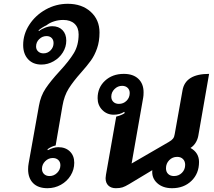

<svg xmlns="http://www.w3.org/2000/svg" viewBox="-20 -982 1125 1011"><path d="M128 -91Q128 -107 131 -123L185 -425Q194 -477 220.5 -516.5Q247 -556 293 -606Q344 -661 369 -702.5Q394 -744 394 -801Q394 -837 372.5 -857Q351 -877 313 -877Q288 -877 264.5 -869.5Q241 -862 225 -849Q214 -844 201.5 -836Q189 -828 183 -822L185 -818Q198 -829 218 -836.5Q238 -844 255 -844Q289 -844 309 -823.5Q329 -803 329 -768Q329 -735 311 -706Q293 -677 262.5 -659.5Q232 -642 198 -642Q154 -642 128 -670Q102 -698 102 -745Q102 -802 134.5 -852Q167 -902 221 -932Q275 -962 337 -962Q411 -962 457.5 -920Q504 -878 504 -811Q504 -764 491 -727Q478 -690 458.5 -663Q439 -636 407 -600Q366 -554 342 -516Q318 -478 309 -425L273 -216Q250 -211 230 -196L232 -191Q262 -207 287 -207Q325 -207 348 -184.5Q371 -162 371 -125Q371 -89 352 -58Q333 -27 300.5 -9Q268 9 230 9Q181 9 154.5 -17.5Q128 -44 128 -91ZM262 -755Q262 -772 252 -782Q242 -792 225 -792Q203 -792 186.5 -776Q170 -760 170 -737Q170 -721 181 -711Q192 -701 209 -701Q231 -701 246.5 -717Q262 -733 262 -755ZM298 -112Q298 -129 287 -139.5Q276 -150 258 -150Q235 -150 218 -133Q201 -116 201 -93Q201 -76 212 -65.5Q223 -55 241 -55Q264 -55 281 -72Q298 -89 298 -112Z M536 -44Q536 -50 538 -62L592 -368Q623 -376 637 -387L634 -393Q611 -378 579 -378Q543 -378 518.5 -403Q494 -428 494 -465Q494 -521 533 -557Q572 -593 632 -593Q681 -593 708.5 -567Q736 -541 736 -496Q736 -478 734 -468L673 -121L868 -234Q884 -243 891 -252Q898 -261 900 -276L941 -506Q956 -593 1081 -593L1024 -266Q1020 -246 1009.5 -229.5Q999 -213 983 -203Q1028 -178 1028 -129Q1028 -68 988 -29.5Q948 9 886 9Q837 9 807.5 -18Q778 -45 782 -86L659 -12Q639 0 625 4.5Q611 9 590 9Q565 9 550.5 -5Q536 -19 536 -44ZM663 -492Q663 -509 652 -519.5Q641 -530 623 -530Q600 -530 583 -513Q566 -496 566 -473Q566 -456 577 -445.5Q588 -435 606 -435Q630 -435 646.5 -451.5Q663 -468 663 -492ZM955 -114Q955 -133 943.5 -144.5Q932 -156 913 -156Q888 -156 871 -138.5Q854 -121 854 -96Q854 -77 865.5 -66Q877 -55 896 -55Q921 -55 938 -72Q955 -89 955 -114Z"/></svg>

Font: K2D
Style: Bold Italic
Weight: 700
Italic angle: -10°
Designer: Katatrad Aksorn Co.,Ltd.
Foundry: Cadson Demak Co.,Ltd.
Version: Version 1.000; ttfautohint (v1.6)